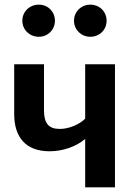

<svg xmlns="http://www.w3.org/2000/svg" viewBox="-20 -805 591 825"><path d="M147 -785C107 -785 76 -755 76 -716C76 -677 107 -647 147 -647C186 -647 216 -677 216 -716C216 -755 186 -785 147 -785ZM368 -785C329 -785 298 -755 298 -716C298 -677 329 -647 368 -647C408 -647 438 -677 438 -716C438 -755 408 -785 368 -785ZM346 -529V-295C321 -270 276 -251 237 -251C190 -251 169 -274 169 -331V-529H41V-315C41 -214 92 -155 193 -155C250 -155 307 -175 346 -208V0H474V-529Z"/></svg>

Font: Fira Sans Medium
Style: Regular
Weight: 500
Designer: Carrois Corporate & Edenspiekermann AG
Foundry: Carrois Corporate GbR & Edenspiekermann AG
Version: Version 4.203